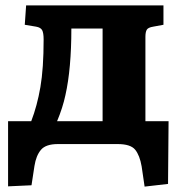

<svg xmlns="http://www.w3.org/2000/svg" viewBox="-20 -535 675 713"><path d="M517 158 506 83Q499 42 482 21Q465 0 417 0H195Q150 0 132 21.5Q114 43 108 81L97 153L10 157V-85H96Q118 -142 130 -211.5Q142 -281 142 -388Q142 -413 136.5 -423Q131 -433 114 -436L72 -443L77 -515H587V-443L549 -436Q530 -433 525 -424.5Q520 -416 520 -398V-85H606L604 148ZM192 -85H361V-429H245Q245 -280 223 -182Q213 -135 192 -85Z"/></svg>

Font: Literata 12pt
Style: Bold
Weight: 700
Designer: Latin by Veronika Burian and Jose Scaglione. Greek by Irene Vlachou. Cyrillic by Vera Evstafieva.
Foundry: TypeTogether
Version: Version 3.002